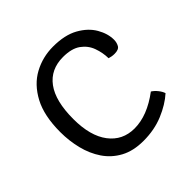

<svg xmlns="http://www.w3.org/2000/svg" viewBox="-151 -687 832 832"><g transform="rotate(-45 265.5 -271.0)"><path d="M419.5 -348.5Q419 -383 407 -416.2Q395 -449.5 365.5 -470.8Q336 -492 283.5 -492Q207.5 -492 166.2 -436.2Q125 -380.5 125 -270Q125 -166.5 168 -110Q211 -53.5 284 -53.5Q362.5 -53.5 447 -117Q460.5 -108.5 471.8 -94.2Q483 -80 487 -67Q450.5 -34 395.5 -11Q340.5 12 273.5 12Q211.5 12 168 -11.5Q124.5 -35 97.2 -75.2Q70 -115.5 57.5 -166Q45 -216.5 45 -270Q45 -370 78.5 -432.8Q112 -495.5 166.5 -525Q221 -554.5 284.5 -554.5Q356.5 -554.5 402.5 -528.8Q448.5 -503 470.8 -464.5Q493 -426 493 -388.5Q493 -371.5 485.2 -357.5Q477.5 -343.5 451.5 -343.5Q442.5 -343.5 435.2 -344.8Q428 -346 419.5 -348.5Z"/></g></svg>

Font: Signika SC Light
Style: Regular
Weight: 300
Designer: Anna Giedryś
Foundry: Anna Giedryś
Version: Version 2.000; ttfautohint (v1.8.3) -l 8 -r 50 -G 200 -x 9 -